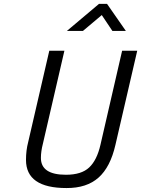

<svg xmlns="http://www.w3.org/2000/svg" viewBox="-20 -951 721 981"><path d="M321.8 -793 485.8 -931.2H526.9L623 -793H554.2L500 -874L403.8 -793ZM189 -144Q189 -58.1 316.9 -58.1Q396 -58.1 435.5 -95.2Q475.1 -132.3 493.2 -210.9L604 -691.9H681.2L569.8 -210.9Q543.9 -97.2 483.4 -43.5Q422.9 10.3 319.8 9.8Q112.8 9.8 112.8 -133.8Q112.8 -182.6 124 -225.1L231.9 -691.9H309.1L199.2 -216.8Q189 -177.2 189 -144Z"/></svg>

Font: TitilliumWeb-Italic
Style: Italic
Weight: 400
Italic angle: -13°
Version: Version 1.001;PS 57.000;hotconv 1.0.70;makeotf.lib2.5.55311